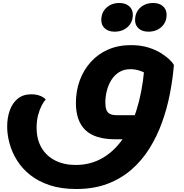

<svg xmlns="http://www.w3.org/2000/svg" viewBox="-20 -907 1233 1285"><path d="M490 358Q389 358 312.5 332.5Q236 307 182 264Q128 221 94 166.5Q60 112 44 53.5Q28 -5 28 -60Q28 -118 45 -167Q62 -216 98 -246Q134 -276 190 -276Q215 -276 234.5 -270.5Q254 -265 267.5 -256.5Q281 -248 286 -240Q273 -228 259 -201Q245 -174 235 -136.5Q225 -99 225 -53Q225 25 257.5 81Q290 137 349 167Q408 197 487 197Q582 197 660 154Q738 111 797 29.5Q856 -52 893.5 -170Q931 -288 945 -438L952 -418Q937 -427 910 -435.5Q883 -444 853 -444Q810 -444 778 -424.5Q746 -405 725.5 -372Q705 -339 695 -299.5Q685 -260 685 -221Q685 -191 692 -172Q699 -153 716 -144.5Q733 -136 763 -136H917V25H750Q616 25 552 -36Q488 -97 488 -218Q488 -298 513.5 -368Q539 -438 587 -491.5Q635 -545 703 -575Q771 -605 856 -605Q922 -605 973 -589Q1024 -573 1060.5 -549.5Q1097 -526 1118 -504.5Q1139 -483 1144 -472Q1136 -377 1117 -279Q1098 -181 1064.5 -88Q1031 5 980.5 86Q930 167 860 228Q790 289 698.5 323.5Q607 358 490 358ZM973 -695Q932 -695 908 -716.5Q884 -738 884 -772Q884 -824 918.5 -855.5Q953 -887 1005 -887Q1046 -887 1070.5 -865.5Q1095 -844 1095 -809Q1095 -758 1060.5 -726.5Q1026 -695 973 -695ZM747 -695Q706 -695 682 -716.5Q658 -738 658 -772Q658 -824 692.5 -855.5Q727 -887 779 -887Q820 -887 844.5 -865.5Q869 -844 869 -809Q869 -758 834.5 -726.5Q800 -695 747 -695Z"/></svg>

Font: Lemonada
Style: Regular
Weight: 400
Designer: Mohamed Gaber (Arabic), Eduardo Tunni (Latin)
Foundry: Kief Type Foundry
Version: Version 4.005